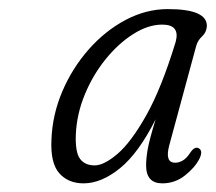

<svg xmlns="http://www.w3.org/2000/svg" viewBox="-20 -732 487 433"><path d="M361.5 -403.5Q351.5 -365 375 -365Q383.5 -365 392.2 -370Q401 -375 410 -389Q419.5 -402.5 428.5 -397.5Q438.5 -391.5 429.5 -373.5Q419.5 -354 397 -336.2Q374.5 -318.5 346 -318.5Q309.5 -318.5 309.5 -359Q309.5 -374.5 313 -395Q316.5 -415.5 331 -463Q292.5 -386.5 250.5 -352.5Q208.5 -318.5 168.5 -318.5Q134 -318.5 113.8 -341.2Q93.5 -364 96 -416.5Q98 -473 120.5 -525.8Q143 -578.5 180 -620.5Q217 -662.5 263.2 -687Q309.5 -711.5 358.5 -711.5Q448 -711.5 446.5 -672.5Q445.5 -659 435.8 -650Q426 -641 422.5 -628.5ZM151 -428.5Q149.5 -388.5 160.5 -373.8Q171.5 -359 193.5 -359Q214.5 -359 245 -385Q275.5 -411 309.8 -471.8Q344 -532.5 376 -637Q387 -676.5 346 -676.5Q314 -676.5 280.5 -655.2Q247 -634 218.2 -598.5Q189.5 -563 171.2 -518.8Q153 -474.5 151 -428.5Z"/></svg>

Font: Fraunces 144pt S100 Light
Style: Italic
Weight: 300
Italic angle: -16°
Version: Version 1.000; ttfautohint (v1.8.3)